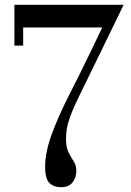

<svg xmlns="http://www.w3.org/2000/svg" viewBox="-20 -770 544 800"><path d="M168 -76Q168 -135.5 195.8 -211Q223.5 -286.5 265 -368Q284.5 -405.5 309.5 -456.2Q334.5 -507 360 -559.5Q385.5 -612 406 -655.5H76.5V-580H40V-750H495Q495 -750 482.5 -724Q470 -698 449.2 -655.5Q428.5 -613 403.8 -562Q379 -511 354.2 -460.2Q329.5 -409.5 309 -368Q286 -321 274.5 -290Q263 -259 259 -236.5Q255 -214 255 -192Q255 -155.5 265.8 -134.8Q276.5 -114 287.2 -97.5Q298 -81 298 -58Q298 -30.5 282.5 -10.2Q267 10 234 10Q205 10 186.5 -7Q168 -24 168 -76Z"/></svg>

Font: Bodoni* 06pt
Style: Regular
Weight: 400
Version: Version 2.3